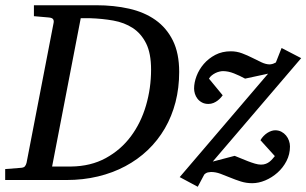

<svg xmlns="http://www.w3.org/2000/svg" viewBox="-35 -691 1176 737"><path d="M544.9 -423.8Q544.9 -486.3 525.9 -524.4Q506.8 -562.5 474.6 -583.5Q442.4 -604.5 399.9 -612.1Q357.4 -619.6 311 -621.1H274.9L165 -51.8H237.8Q313.5 -52.7 371.1 -84.2Q428.7 -115.7 467.3 -167.5Q505.9 -219.2 525.4 -285.9Q544.9 -352.5 544.9 -423.8ZM652.8 -415Q652.8 -353.5 638.7 -298.8Q624.5 -244.1 597.7 -198Q570.8 -151.9 532.5 -115.2Q494.1 -78.6 446 -53Q397.9 -27.3 341.1 -13.7Q284.2 0 220.2 0H-15.1V-42L46.9 -46.9Q56.6 -47.9 60.5 -52.5Q64.5 -57.1 66.9 -65.9L170.9 -604Q172.4 -612.3 168.5 -617.7Q164.6 -623 150.9 -624L95.2 -628.9V-670.9H334Q402.3 -670.9 460.7 -657.7Q519 -644.5 561.8 -614.3Q604.5 -584 628.7 -535.2Q652.8 -486.3 652.8 -415ZM781.7 -70.8 865.7 -92.8Q876 -88.9 889.2 -83.3Q902.3 -77.6 916.3 -72.3Q930.2 -66.9 943.4 -63Q956.5 -59.1 966.8 -59.1Q977.5 -59.1 985.6 -62.3Q993.7 -65.4 999.8 -70.3Q1005.9 -75.2 1010.7 -80.8Q1015.6 -86.4 1020 -91.8L964.8 -152.8Q969.7 -161.6 976.6 -168.7Q983.4 -175.8 991 -180.7Q998.5 -185.5 1006.3 -188.2Q1014.2 -190.9 1021 -190.9Q1034.7 -190.9 1045.2 -185.3Q1055.7 -179.7 1063 -170.9Q1070.3 -162.1 1074.2 -150.9Q1078.1 -139.6 1078.1 -128.9Q1078.1 -98.6 1064.7 -72.8Q1051.3 -46.9 1030 -28.1Q1008.8 -9.3 983.2 1.5Q957.5 12.2 933.1 12.2Q910.2 12.2 889.4 5.6Q868.7 -1 849.4 -9Q830.1 -17.1 811.5 -23.9Q793 -30.8 774.9 -30.8Q771 -30.8 763.4 -29.3Q755.9 -27.8 749 -21L724.1 25.9L654.8 -11.2L994.1 -408.2L905.8 -389.2Q885.3 -400.4 863.3 -409.2Q841.3 -418 820.8 -418Q814.5 -418 806.6 -416Q798.8 -414.1 791.5 -410.4Q784.2 -406.7 777.6 -401.4Q771 -396 767.1 -389.2L819.8 -325.2Q817.9 -322.3 813 -316.7Q808.1 -311 801 -305.4Q793.9 -299.8 784.7 -295.9Q775.4 -292 765.1 -292Q751 -292 740.5 -297.6Q730 -303.2 723.1 -312Q716.3 -320.8 713.1 -331.3Q710 -341.8 710 -351.1Q710 -374 719.5 -399.2Q729 -424.3 747.3 -445.6Q765.6 -466.8 791.7 -480.5Q817.9 -494.1 851.1 -494.1Q873.5 -494.1 894.3 -486.3Q915 -478.5 933.6 -469Q952.1 -459.5 969 -451.7Q985.8 -443.8 1001 -443.8Q1003.9 -443.8 1009.3 -445.1Q1014.6 -446.3 1023.9 -451.2L1045.9 -506.8L1121.1 -467.8Z"/></svg>

Font: Charis SIL
Style: Italic
Weight: 400
Italic angle: -11°
Foundry: SIL International
Version: Version 4.112